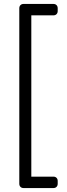

<svg xmlns="http://www.w3.org/2000/svg" viewBox="-20 -796 341 975"><path d="M100 159Q90 159 84 153Q78 147 78 137V-754Q78 -764 84 -770Q90 -776 100 -776H251Q261 -776 267 -770Q273 -764 273 -754V-740Q273 -730 267 -724Q261 -718 251 -718H139V101H251Q261 101 267 107Q273 113 273 123V137Q273 147 267 153Q261 159 251 159Z"/></svg>

Font: Rubik Light
Style: Regular
Weight: 300
Designer: Hubert and Fischer
Foundry: Hubert and Fischer
Version: Version 2.300;gftools[0.9.30]